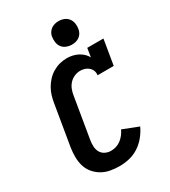

<svg xmlns="http://www.w3.org/2000/svg" viewBox="-232 -1082 1063 1202"><g transform="rotate(-30 300.0 -481.0)"><path d="M270 8Q236 8 203.5 2Q171 -4 144 -19.5Q117 -35 96.5 -59Q76 -83 66.5 -113.5Q57 -144 56.5 -177.5Q56 -211 61 -245L110 -538Q114 -564 121.5 -589Q129 -614 142.5 -637.5Q156 -661 175 -681.5Q194 -702 218 -716Q242 -730 267.5 -736.5Q293 -743 319 -743Q340 -743 360 -738.5Q380 -734 397.5 -725Q415 -716 429.5 -702.5Q444 -689 453 -672L463 -735H580L550 -554H433Q436 -571 430 -586.5Q424 -602 412 -612.5Q400 -623 384.5 -628Q369 -633 352 -633Q331 -633 310 -624Q289 -615 274 -598.5Q259 -582 251 -561.5Q243 -541 240 -520L191 -227Q187 -204 188 -181.5Q189 -159 199 -140.5Q209 -122 228.5 -112Q248 -102 271 -102Q289 -102 307.5 -107.5Q326 -113 342 -125Q358 -137 370.5 -153Q383 -169 391 -187L504 -143Q489 -110 464.5 -80Q440 -50 408.5 -29.5Q377 -9 341 -0.5Q305 8 270 8ZM391 -800Q371 -800 352 -807.5Q333 -815 321.5 -830Q310 -845 307 -865Q304 -885 307 -906Q309 -920 317 -933Q325 -946 337 -954.5Q349 -963 363 -966.5Q377 -970 391 -970Q411 -970 429.5 -962.5Q448 -955 459.5 -940Q471 -925 474.5 -905Q478 -885 474 -864Q472 -850 464.5 -837Q457 -824 445 -815.5Q433 -807 419 -803.5Q405 -800 391 -800Z"/></g></svg>

Font: Iosevka Etoile Extrabold
Style: Italic
Weight: 800
Italic angle: -9°
Designer: Belleve Invis
Foundry: Belleve Invis
Version: Version 22.1.2; ttfautohint (v1.8.4)